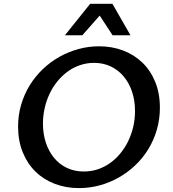

<svg xmlns="http://www.w3.org/2000/svg" viewBox="-20 -965 898 995"><path d="M414.6 -76.2Q452.1 -76.2 486.6 -87.6Q521 -99.1 550.3 -119.9Q579.6 -140.6 603.5 -169.7Q627.4 -198.7 644.3 -233.4Q661.1 -268.1 670.4 -307.6Q679.7 -347.2 679.7 -389.2Q679.7 -443.4 664.6 -489Q649.4 -534.7 621.6 -568.1Q593.8 -601.6 554.7 -620.4Q515.6 -639.2 467.3 -639.2Q429.2 -639.2 394.8 -627.4Q360.4 -615.7 331.1 -594.5Q301.8 -573.2 277.8 -543.9Q253.9 -514.6 237.3 -479.7Q220.7 -444.8 211.7 -405.3Q202.6 -365.7 202.6 -324.2Q202.6 -270.5 217.8 -225.1Q232.9 -179.7 260.5 -146.5Q288.1 -113.3 327.1 -94.7Q366.2 -76.2 414.6 -76.2ZM389.6 9.8Q321.3 9.8 263.4 -12.5Q205.6 -34.7 163.6 -75.9Q121.6 -117.2 97.7 -176.3Q73.7 -235.4 73.7 -308.6Q73.7 -368.7 89.8 -423.1Q106 -477.5 134.5 -523.7Q163.1 -569.8 202.4 -607.2Q241.7 -644.5 288.3 -670.7Q335 -696.8 387 -710.9Q439 -725.1 493.2 -725.1Q560.1 -725.1 617.7 -703.4Q675.3 -681.6 717.8 -640.6Q760.3 -599.6 784.4 -540.5Q808.6 -481.4 808.6 -406.7Q808.6 -346.7 792.7 -292.5Q776.9 -238.3 748.5 -191.9Q720.2 -145.5 680.9 -108.4Q641.6 -71.3 595.2 -44.9Q548.8 -18.6 496.6 -4.4Q444.3 9.8 389.6 9.8ZM316.4 -782.2 447.3 -945.3H562.5L656.2 -782.2H563.5L496.6 -884.3L406.7 -782.2Z"/></svg>

Font: Proza Libre
Style: Medium Italic
Weight: 500
Designer: Jasper de Waard
Foundry: Jasper de Waard
Version: Version 1.000; ttfautohint (v1.4.1.8-43bc)